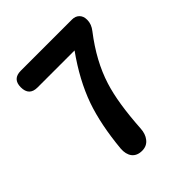

<svg xmlns="http://www.w3.org/2000/svg" viewBox="-200 -849 974 974"><g transform="rotate(-45 287.5 -361.5)"><path d="M256.8 0Q220.7 0 202.1 -23.4Q184.6 -46.9 187.5 -85Q202.1 -242.2 242.2 -357.4Q285.2 -478.5 374 -602.5H108.4Q48.8 -602.5 48.8 -663.1Q48.8 -722.7 108.4 -722.7H289.1H475.6Q500 -722.7 514.6 -708Q529.3 -693.4 529.3 -668.9V-666Q529.3 -635.7 506.8 -607.4Q413.1 -486.3 375 -364.3Q341.8 -259.8 331.1 -85.9Q329.1 -48.8 310.5 -25.4Q291 0 256.8 0Z"/></g></svg>

Font: Bpmf GenSen Rounded B
Style: B
Weight: 700
Foundry: But Ko
Version: Version 1.320